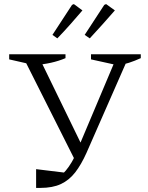

<svg xmlns="http://www.w3.org/2000/svg" viewBox="-20 -915 723 941"><path d="M157 6V-86L313 -67L270 -48Q288 -62 302.5 -79Q317 -96 331.5 -120.5Q346 -145 361 -184L553 -639H602V-617L404 -166Q378 -108 348.5 -70Q319 -32 278.5 -13Q238 6 177 6Q172 6 167 6Q162 6 157 6ZM352 -121 101 -620V-639H169L385 -195ZM148 -596 25 -624V-649H301V-630Q268 -616 230 -607.5Q192 -599 148 -596ZM553 -596 426 -624V-649H670V-630Q639 -616 612.5 -607.5Q586 -599 553 -596ZM237 -744 333 -891 342 -895 384 -864Q355 -830 324 -795Q293 -760 261 -727ZM395 -744 491 -891 500 -895 543 -864Q513 -830 482 -795Q451 -760 420 -727Z"/></svg>

Font: Piazzolla 24pt Light
Style: Regular
Weight: 300
Designer: Juan Pablo del Peral
Foundry: Huerta Tipografica
Version: Version 2.005